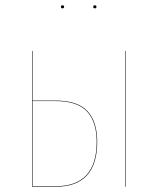

<svg xmlns="http://www.w3.org/2000/svg" viewBox="-20 -711 600 731"><path d="M217.8 -679.2Q211.9 -679.2 211.9 -685.1Q211.9 -690.9 217.8 -690.9Q224.1 -690.9 224.1 -685.1Q224.1 -679.2 217.8 -679.2ZM340.8 -679.2Q335 -679.2 335 -685.1Q335 -690.9 340.8 -690.9Q347.2 -690.9 347.2 -685.1Q347.2 -679.2 340.8 -679.2ZM191.9 -328.1Q275.9 -328.1 313 -287.8Q350.1 -247.6 350.1 -170.9Q350.1 0 191.9 0H102.1V-517.1H104V-328.1ZM456.1 -517.1H458V0H456.1ZM191.9 -2Q348.1 -2 348.1 -170.9Q348.1 -246.6 311.5 -286.4Q274.9 -326.2 191.9 -326.2H104V-2Z"/></svg>

Font: Fira Sans Compressed Two
Style: Regular
Weight: 100
Width: 1
Designer: Carrois Corporate & Edenspiekermann AG
Foundry: Carrois Corporate GbR & Edenspiekermann AG
Version: Version 4.203;PS 004.203;hotconv 1.0.88;makeotf.lib2.5.64775